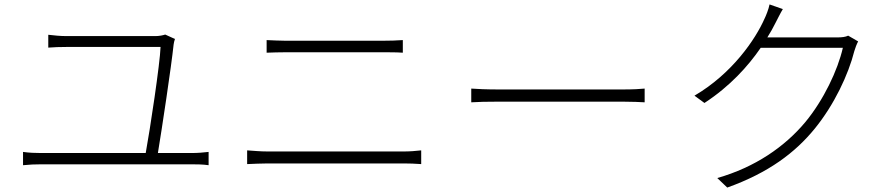

<svg xmlns="http://www.w3.org/2000/svg" viewBox="-20 -815 4040 867"><path d="M693 -124C710 -226 754 -517 764 -614C765 -621 767 -631 770 -639L726 -659C718 -656 699 -652 682 -652H282C250 -652 226 -655 198 -658V-600C226 -602 248 -603 283 -603H705C703 -531 657 -227 638 -124H165C139 -124 112 -125 84 -129V-69C113 -72 139 -73 165 -73H845C863 -73 896 -73 922 -69V-129C897 -126 872 -124 845 -124Z M1096 -74C1127 -75 1154 -77 1189 -77H1803C1828 -77 1856 -76 1882 -74V-136C1856 -133 1830 -131 1803 -131H1189C1154 -131 1127 -134 1096 -136ZM1184 -577C1212 -578 1238 -579 1270 -579H1707C1739 -579 1772 -579 1799 -577V-634C1772 -632 1741 -631 1707 -631H1270C1239 -631 1212 -633 1184 -634Z M2108 -353C2135 -355 2180 -356 2235 -356H2790C2836 -356 2873 -354 2891 -353V-415C2871 -413 2841 -411 2789 -411H2235C2176 -411 2134 -413 2108 -415Z M3810 -654C3798 -648 3782 -646 3758 -646H3445C3459 -668 3471 -690 3481 -710C3490 -727 3503 -754 3515 -774L3455 -795C3451 -774 3439 -744 3432 -730C3392 -639 3287 -483 3116 -383L3161 -350C3276 -425 3358 -516 3415 -599H3786C3763 -498 3699 -363 3616 -263C3523 -152 3390 -60 3219 -11L3264 32C3451 -35 3571 -126 3659 -234C3747 -342 3811 -478 3838 -585C3841 -596 3849 -617 3855 -628Z"/></svg>

Font: Noto Sans CJK JP Light
Style: Regular
Weight: 300
Designer: Ryoko NISHIZUKA (kana & ideographs); Paul D. Hunt (Latin, Greek & Cyrillic); Wenlong ZHANG (bopomofo); Sandoll Communica
Foundry: Adobe Systems Incorporated
Version: Version 1.004;PS 1.004;hotconv 1.0.82;makeotf.lib2.5.63406